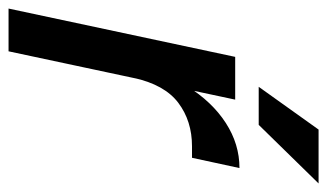

<svg xmlns="http://www.w3.org/2000/svg" viewBox="-186 -587 765 449"><g transform="rotate(90 196.5 -362.5)"><path d="M-8 0 105 -530H205L92 0ZM120 -279Q137 -359 173.5 -417.5Q210 -476 259.5 -508Q309 -540 365 -540L341 -429H314Q255 -429 212.5 -397Q170 -365 154 -292ZM175 -585 275 -725H401L264 -585Z"/></g></svg>

Font: Radio Canada Big
Style: Italic
Weight: 400
Italic angle: -12°
Designer: Étienne Aubert Bonn
Foundry: Coppers and Brasses
Version: Version 1.001